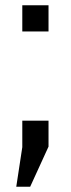

<svg xmlns="http://www.w3.org/2000/svg" viewBox="-20 -560 270 732"><path d="M65 -440V-540H165V-440ZM95 152H42L65 1V-100H165V-1Z"/></svg>

Font: Carrois Gothic
Style: Regular
Weight: 400
Designer: Ralph du Carrois
Foundry: Ralph du Carrois
Version: Version 1.001